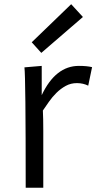

<svg xmlns="http://www.w3.org/2000/svg" viewBox="-20 -881 457 901"><path d="M181.2 -362.3Q183.1 -325.2 183.1 -268.6V0H100.6Q100.6 -518.1 94.7 -564.9L175.8 -571.8V-434.6Q240.7 -571.8 350.1 -571.8Q387.7 -571.8 412.1 -565.9L394 -479Q370.6 -490.7 341.6 -491Q312.5 -491.2 288.6 -478Q264.6 -464.8 244.9 -445.3Q225.1 -425.8 209.5 -403.3ZM128.9 -682.6 314 -861.3 369.1 -801.3 173.8 -632.8Z"/></svg>

Font: Duru Sans
Style: Regular
Weight: 400
Designer: Onur Yazõcõgil
Foundry: Onur Yazõcõgil
Version: Version 1.002